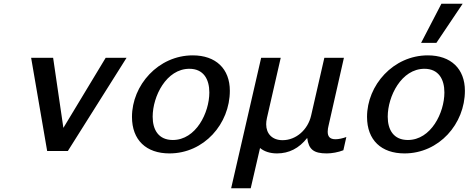

<svg xmlns="http://www.w3.org/2000/svg" viewBox="-20 -810 2514 1030"><path d="M659 -500H547L320 -124L265 -500H147L233 0H344Z M688 -183C688 -58 765 13 889 13C1075 13 1213 -146 1213 -323C1213 -441 1138 -513 1014 -513C829 -513 688 -353 688 -183ZM799 -184C799 -293 872 -441 996 -441C1071 -441 1103 -386 1103 -314C1103 -205 1031 -59 907 -59C831 -59 799 -113 799 -184Z M1220 200H1325L1375 -16C1398 3 1429 13 1466 13C1530 13 1584 -14 1628 -70C1636 -8 1663 13 1733 13C1760 13 1794 7 1822 -4L1838 -75C1819 -68 1797 -63 1780 -63C1748 -63 1738 -79 1738 -104C1738 -115 1740 -126 1743 -138L1825 -500H1720L1649 -190C1632 -115 1569 -58 1496 -58C1440 -58 1408 -93 1408 -143C1408 -153 1409 -164 1412 -177L1486 -500H1381Z M2462 -790H2348L2239 -580H2321ZM1949 -183C1949 -58 2026 13 2150 13C2336 13 2474 -146 2474 -323C2474 -441 2399 -513 2275 -513C2090 -513 1949 -353 1949 -183ZM2060 -184C2060 -293 2133 -441 2257 -441C2332 -441 2364 -386 2364 -314C2364 -205 2292 -59 2168 -59C2092 -59 2060 -113 2060 -184Z"/></svg>

Font: Perun Medium Italic
Style: Regular
Weight: 500
Italic angle: -12°
Foundry: Copyright (c) Stefan Peev, Context Ltd, 2016
Version: Version 1.026